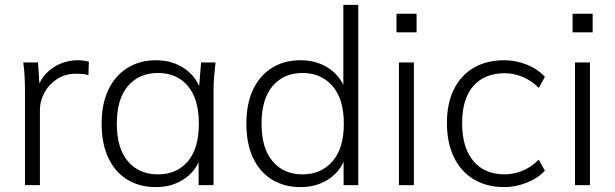

<svg xmlns="http://www.w3.org/2000/svg" viewBox="-20 -756 2513 784"><path d="M82 0V-384Q82 -413 80.5 -442.5Q79 -472 75 -501H135L143 -386L131 -385Q141 -427 167 -454.5Q193 -482 227 -496Q261 -510 297 -510Q310 -510 321.5 -508.5Q333 -507 343 -504L341 -449Q329 -453 317 -454Q305 -455 291 -455Q246 -455 212.5 -433Q179 -411 161 -377Q143 -343 143 -308V0Z M617 8Q549 8 499 -23Q449 -54 422 -112Q395 -170 395 -251Q395 -332 422.5 -389.5Q450 -447 500 -478.5Q550 -510 617 -510Q686 -510 736.5 -474Q787 -438 803 -376H791L801 -501H860Q857 -472 854.5 -444Q852 -416 852 -389V0H791V-125H802Q786 -63 735.5 -27.5Q685 8 617 8ZM625 -44Q702 -44 747 -97Q792 -150 792 -251Q792 -352 747 -405Q702 -458 625 -458Q548 -458 502.5 -405Q457 -352 457 -251Q457 -150 502.5 -97Q548 -44 625 -44Z M1207 8Q1140 8 1090 -23Q1040 -54 1013 -112Q986 -170 986 -251Q986 -332 1013 -389.5Q1040 -447 1090 -478.5Q1140 -510 1207 -510Q1276 -510 1326.5 -474.5Q1377 -439 1394 -377H1382V-736H1443V0H1383V-126H1394Q1377 -63 1326.5 -27.5Q1276 8 1207 8ZM1215 -44Q1291 -44 1337.5 -97Q1384 -150 1384 -251Q1384 -352 1337.5 -405Q1291 -458 1215 -458Q1139 -458 1093.5 -405Q1048 -352 1048 -251Q1048 -150 1093.5 -97Q1139 -44 1215 -44Z M1609 0V-501H1670V0ZM1599 -624V-700H1681V-624Z M2039 8Q1968 8 1915 -23.5Q1862 -55 1833.5 -114Q1805 -173 1805 -254Q1805 -335 1834 -392.5Q1863 -450 1915.5 -480Q1968 -510 2039 -510Q2087 -510 2131.5 -492Q2176 -474 2205 -442L2180 -397Q2149 -428 2113 -442.5Q2077 -457 2041 -457Q1959 -457 1913 -405Q1867 -353 1867 -253Q1867 -153 1913 -98.5Q1959 -44 2041 -44Q2075 -44 2111.5 -58Q2148 -72 2180 -104L2205 -59Q2175 -27 2129.5 -9.5Q2084 8 2039 8Z M2328 0V-501H2389V0ZM2318 -624V-700H2400V-624Z"/></svg>

Font: Mulish ExtraLight Light
Style: Regular
Weight: 300
Version: Version 3.603